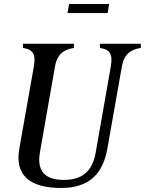

<svg xmlns="http://www.w3.org/2000/svg" viewBox="-20 -917 719 953"><path d="M283 16C424 16 491 -55 513 -180L585 -587C596 -650 631 -672 679 -679V-700H476V-679C524 -672 541 -650 530 -587L455 -160C438 -62 383 -24 297 -24C198 -24 163 -73 178 -160L253 -587C264 -650 299 -672 347 -679V-700H94V-679C142 -672 159 -650 148 -587L76 -180C52 -47 128 16 283 16ZM315 -852H514L522 -897H323Z"/></svg>

Font: RL Madena Oblique
Style: Regular
Weight: 400
Italic angle: -10°
Designer: I Kadek Wantara Putra
Foundry: Roughlines ID
Version: Version 1.000;Glyphs 3.1.2 (3151)